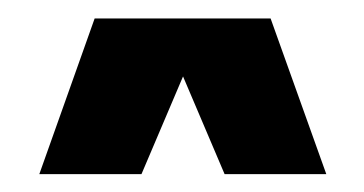

<svg xmlns="http://www.w3.org/2000/svg" viewBox="-20 -747 402 212"><path d="M278.8 -726.6H84.5L23.4 -554.7H136.2L182.1 -662.6L228 -554.7H340.3Z"/></svg>

Font: Estedad ExtraBold
Style: Regular
Weight: 800
Designer: Amin Abedi
Version: Version 7.3